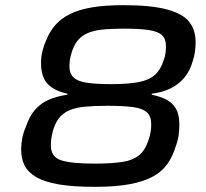

<svg xmlns="http://www.w3.org/2000/svg" viewBox="-20 -716 799 744"><path d="M348 8Q263 8 207.5 -1.5Q152 -11 120 -30Q88 -49 75 -75.5Q62 -102 62 -136Q62 -159 66.5 -181.5Q71 -204 80 -224Q94 -266 116 -291Q138 -316 169 -329.5Q200 -343 241 -349V-353Q190 -364 164.5 -391Q139 -418 139 -472Q139 -495 144 -516.5Q149 -538 158 -557Q171 -592 193.5 -618Q216 -644 251 -661.5Q286 -679 337 -687.5Q388 -696 458 -696Q565 -696 626.5 -679.5Q688 -663 713 -631.5Q738 -600 738 -553Q738 -534 735.5 -515.5Q733 -497 727 -480Q717 -443 695.5 -416.5Q674 -390 642 -374Q610 -358 568 -353V-349Q602 -342 625.5 -329.5Q649 -317 662 -294.5Q675 -272 675 -233Q675 -212 672 -191Q669 -170 661 -149Q650 -112 630 -82.5Q610 -53 574.5 -33Q539 -13 484 -2.5Q429 8 348 8ZM346 -82Q412 -82 454 -88.5Q496 -95 520 -115.5Q544 -136 556 -175Q561 -189 563.5 -204Q566 -219 566 -235Q566 -265 549.5 -280.5Q533 -296 495.5 -301Q458 -306 396 -306Q344 -306 308 -302.5Q272 -299 247.5 -288Q223 -277 208 -257.5Q193 -238 184 -205Q181 -193 179 -179.5Q177 -166 177 -153Q177 -108 216.5 -95Q256 -82 346 -82ZM412 -390Q477 -390 518 -398Q559 -406 581.5 -427Q604 -448 615 -485Q620 -498 621.5 -511Q623 -524 623 -538Q623 -565 608 -579.5Q593 -594 557 -599.5Q521 -605 459 -605Q409 -605 374 -601Q339 -597 316 -586Q293 -575 279 -556.5Q265 -538 257 -510Q253 -498 251 -485Q249 -472 249 -459Q249 -432 264.5 -416.5Q280 -401 316 -395.5Q352 -390 412 -390Z"/></svg>

Font: Saira SemiExpanded Medium
Style: Italic
Weight: 500
Width: 6
Italic angle: -12°
Designer: Hector Gatti with collaboration of the Omnibus-Type team
Foundry: Omnibus-Type
Version: Version 1.101